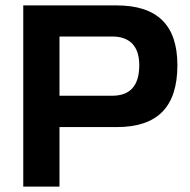

<svg xmlns="http://www.w3.org/2000/svg" viewBox="-20 -690 704 710"><path d="M411 -670H66V0H200V-220H411C562 -220 636 -294 636 -449C636 -597 562 -670 411 -670ZM200 -336V-555H395C460 -555 495 -519 495 -449C495 -372 460 -336 395 -336Z"/></svg>

Font: LT Wave Alt Bold
Style: Regular
Weight: 700
Designer: Daniel Lyons
Version: Version 2.5 (Glyphs App)